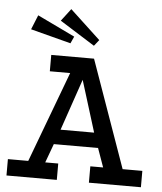

<svg xmlns="http://www.w3.org/2000/svg" viewBox="-56 -863 771 912"><g transform="rotate(5 329.5 -407.0)"><path d="M9 0V-78H106L268 -511H171V-589H375L556 -78H650V0H402V-78H463L431 -168H220L187 -78H249V0ZM246 -239H406L330 -484ZM247 -814 392 -679 369 -650 202 -755ZM93 -771 272 -685 257 -652 65 -702Z"/></g></svg>

Font: Podkova Medium
Style: Regular
Weight: 500
Designer: Ilya Yudin
Foundry: Cyreal (www.cyreal.org)
Version: Version 2.103